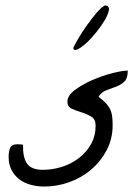

<svg xmlns="http://www.w3.org/2000/svg" viewBox="-20 -684 508 705"><path d="M11.7 -108.4Q11.7 -127 17.1 -140.6Q22.5 -154.3 44.9 -154.3Q46.9 -154.3 54.2 -153.8Q61.5 -153.3 64.5 -152.3Q63.5 -106.4 79.1 -83.5Q94.7 -60.5 137.7 -60.5Q172.9 -60.5 207 -71.3Q241.2 -82 269 -103Q296.9 -124 314 -154.3Q331.1 -184.6 331.1 -222.7Q331.1 -246.1 314.9 -255.9Q298.8 -265.6 279.3 -271.5Q259.8 -277.3 243.7 -284.7Q227.5 -292 227.5 -310.5Q227.5 -333 254.9 -353.5Q282.2 -374 319.3 -390.1Q356.4 -406.2 393.1 -415.5Q429.7 -424.8 449.2 -424.8Q449.2 -396.5 437 -384.8Q424.8 -373 407.2 -366.2Q389.6 -359.4 371.6 -353Q353.5 -346.7 341.8 -329.1Q357.4 -316.4 367.7 -306.2Q377.9 -295.9 383.8 -284.2Q389.6 -272.5 391.6 -258.3Q393.6 -244.1 393.6 -224.6Q393.6 -173.8 371.6 -132.3Q349.6 -90.8 314.5 -61Q279.3 -31.2 234.4 -15.1Q189.5 1 142.6 1Q117.2 1 93.3 -5.4Q69.3 -11.7 51.3 -25.4Q33.2 -39.1 22.5 -59.6Q11.7 -80.1 11.7 -108.4ZM365.2 -664.1Q381.8 -663.1 379.9 -647.9Q377.9 -632.8 365.7 -611.8Q353.5 -590.8 335 -567.4Q316.4 -543.9 297.9 -526.9Q279.3 -509.8 265.1 -502.9Q251 -496.1 249 -507.8Q252.9 -517.6 266.6 -541Q280.3 -564.5 297.9 -589.4Q315.4 -614.3 333.5 -635.7Q351.6 -657.2 365.2 -664.1Z"/></svg>

Font: La Belle Aurore
Style: Regular
Weight: 400
Version: Version 1.001 2001